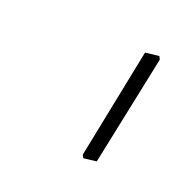

<svg xmlns="http://www.w3.org/2000/svg" viewBox="-47 -678 224 236"><g transform="rotate(20 64.5 -560.0)"><path d="M127 -635 129 -631 99 -487 82 -485 80 -489 109 -633Z"/></g></svg>

Font: Alegreya Sans Thin
Style: Italic
Weight: 100
Italic angle: -7°
Designer: Juan Pablo del Peral
Foundry: Huerta Tipografica
Version: Version 2.007